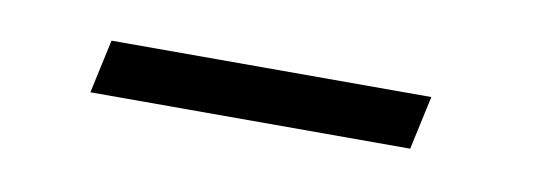

<svg xmlns="http://www.w3.org/2000/svg" viewBox="-24 -353 453 162"><g transform="rotate(10 202.5 -272.0)"><path d="M54 -249 64 -295H338L328 -249Z"/></g></svg>

Font: Raleway Thin Light
Style: Italic
Weight: 300
Italic angle: -12°
Version: Version 4.026